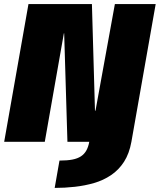

<svg xmlns="http://www.w3.org/2000/svg" viewBox="-48 -695 782 941"><path d="M220 226Q269.5 226 318.8 220.5Q368 215 413 202Q458 189 496 163.5Q534 138 559.8 98Q585.5 58 596 0H389.5Q385 25 375.2 42.5Q365.5 60 349 71Q332.5 82 307 87Q281.5 92 243.5 92ZM-27.5 0H171.5L265 -531.5H266.5L282.5 0H596L715 -675H515L420 -152.5H417.5L402.5 -675H91.5Z"/></svg>

Font: Anybody Condensed Black
Style: Italic
Weight: 900
Width: 3
Italic angle: -10°
Version: Version 1.113;gftools[0.9.25]